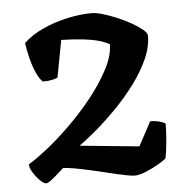

<svg xmlns="http://www.w3.org/2000/svg" viewBox="-45 -610 646 655"><g transform="rotate(-5 278.0 -282.5)"><path d="M87 0Q80 0 67.5 -12Q55 -24 44.5 -40.5Q34 -57 34 -70Q57 -83 96 -113.5Q135 -144 178 -186Q221 -228 258.5 -275Q296 -322 320.5 -368.5Q345 -415 345 -454Q329 -463 307 -469Q285 -475 254 -478.5Q223 -482 181 -483L157 -356Q152 -353 138.5 -350Q125 -347 106 -347Q95 -357 85 -379Q75 -401 68 -428.5Q61 -456 57 -483Q84 -509 124.5 -527.5Q165 -546 209.5 -555.5Q254 -565 292 -565Q307 -565 329.5 -558.5Q352 -552 378 -541Q404 -530 426 -517.5Q448 -505 462.5 -493Q477 -481 477 -472Q477 -433 458.5 -392Q440 -351 410 -310.5Q380 -270 344.5 -233.5Q309 -197 274 -167Q239 -137 212 -118L415 -98L459 -180Q477 -180 491.5 -176Q506 -172 511 -167Q511 -142 508 -107.5Q505 -73 500 -49Q489 -40 468.5 -28.5Q448 -17 426.5 -8.5Q405 0 390 0Q382 0 359 -4.5Q336 -9 305.5 -16.5Q275 -24 244 -31Q213 -38 187.5 -42.5Q162 -47 149 -47Q143 -42 130.5 -30.5Q118 -19 105.5 -9.5Q93 0 87 0Z"/></g></svg>

Font: Texturina Medium 12pt SemiBold
Style: Regular
Weight: 600
Version: Version 1.002